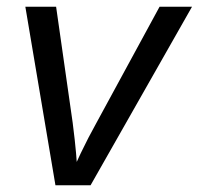

<svg xmlns="http://www.w3.org/2000/svg" viewBox="-20 -548 588 568"><path d="M548 -528 248 0H144L55 -528H146L195 -185Q202 -130 205 -95L207 -69L219 -95Q241 -141 265 -184L452 -528Z"/></svg>

Font: Libra Sans
Style: Italic
Weight: 400
Italic angle: -12°
Foundry: Context Ltd
Version: Version 1.002